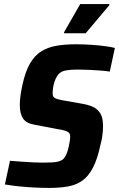

<svg xmlns="http://www.w3.org/2000/svg" viewBox="-20 -913 583 941"><path d="M221 8Q186 8 146.5 6Q107 4 70 0Q33 -4 4 -9L29 -125Q58 -123 88 -120.5Q118 -118 145.5 -117Q173 -116 192 -116Q217 -116 234.5 -117Q252 -118 264.5 -121Q277 -124 286 -130Q293 -135 299 -145Q305 -155 309.5 -168Q314 -181 317 -195Q320 -209 322 -221.5Q324 -234 324 -242Q324 -255 318.5 -261.5Q313 -268 299 -272.5Q285 -277 258 -281L148 -302Q108 -309 92.5 -333Q77 -357 77 -399Q77 -420 80.5 -445Q84 -470 90 -497Q104 -562 126.5 -601Q149 -640 181 -660.5Q213 -681 255.5 -688.5Q298 -696 351 -696Q389 -696 426 -693.5Q463 -691 494 -687Q525 -683 543 -678L518 -562Q501 -565 475.5 -567Q450 -569 421 -570.5Q392 -572 365 -572Q341 -572 324 -570.5Q307 -569 295 -566Q283 -563 274 -556Q266 -550 259 -538.5Q252 -527 247 -512Q242 -497 240 -482Q238 -467 238 -455Q238 -439 248 -433Q258 -427 284 -422L386 -404Q414 -399 436 -389Q458 -379 471.5 -357.5Q485 -336 485 -295Q485 -284 484 -270Q483 -256 480.5 -240Q478 -224 473 -206Q458 -134 435.5 -91Q413 -48 382.5 -27Q352 -6 312 1Q272 8 221 8ZM294 -750V-755L373 -893H516V-888L400 -750Z"/></svg>

Font: Saira SemiCondensed
Style: Bold Italic
Weight: 700
Width: 4
Italic angle: -12°
Designer: Hector Gatti with collaboration of the Omnibus-Type team
Foundry: Omnibus-Type
Version: Version 1.101